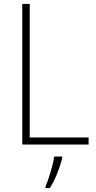

<svg xmlns="http://www.w3.org/2000/svg" viewBox="-20 -734 490 975"><path d="M93 0H430V-36H131V-714H93ZM296 69V61H255C250 103 226 180 211 213V221H233C262 176 284 117 296 69Z"/></svg>

Font: Noto Sans Myanmar UI SemiCondensed ExtraLight
Style: Regular
Weight: 200
Width: 4
Designer: Monotype Design Team
Foundry: Monotype Imaging Inc.
Version: Version 2.103